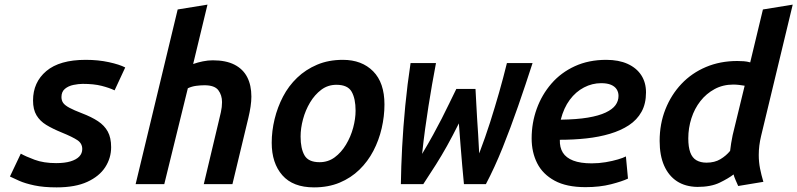

<svg xmlns="http://www.w3.org/2000/svg" viewBox="-20 -797 3451 831"><path d="M225 14Q169 14 129 5.5Q89 -3 63 -14.5Q37 -26 23 -33L70 -132Q91 -120 130 -105.5Q169 -91 223 -91Q260 -91 285 -98.5Q310 -106 323 -119.5Q336 -133 336 -152Q336 -176 315.5 -190Q295 -204 246 -224Q207 -240 180 -256.5Q153 -273 138 -298Q123 -323 123 -362Q123 -441 180.5 -489.5Q238 -538 351 -538Q405 -538 451 -528Q497 -518 522 -505L476 -406Q453 -417 419.5 -425.5Q386 -434 338 -434Q320 -434 298 -429.5Q276 -425 261 -412.5Q246 -400 246 -377Q246 -362 253.5 -351.5Q261 -341 280.5 -330.5Q300 -320 334 -307Q376 -291 404 -272.5Q432 -254 446.5 -227.5Q461 -201 461 -160Q461 -113 435.5 -73.5Q410 -34 358 -10Q306 14 225 14Z M567 0 749 -756 878 -777 816 -520Q836 -527 858 -531.5Q880 -536 901 -536Q958 -536 995 -517Q1032 -498 1050 -463Q1068 -428 1068 -379Q1068 -359 1064.5 -335.5Q1061 -312 1055 -287L986 0H862L926 -269Q931 -289 936 -311.5Q941 -334 941 -355Q941 -385 925 -406.5Q909 -428 865 -428Q848 -428 829 -425.5Q810 -423 793 -415L691 0Z M1339 14Q1248 14 1202 -38.5Q1156 -91 1156 -179Q1156 -230 1168.5 -281.5Q1181 -333 1205 -379Q1229 -425 1266 -460.5Q1303 -496 1352.5 -517Q1402 -538 1464 -538Q1546 -538 1595 -488.5Q1644 -439 1644 -345Q1644 -294 1632 -242Q1620 -190 1596 -144Q1572 -98 1535.5 -62.5Q1499 -27 1450 -6.5Q1401 14 1339 14ZM1363 -95Q1400 -95 1428.5 -116Q1457 -137 1477.5 -171Q1498 -205 1508.5 -244Q1519 -283 1519 -318Q1519 -370 1502 -400Q1485 -430 1436 -430Q1399 -430 1370.5 -408.5Q1342 -387 1322 -353.5Q1302 -320 1291.5 -281Q1281 -242 1281 -206Q1281 -154 1298 -124.5Q1315 -95 1363 -95Z M1715 0Q1716 -74 1720.5 -160Q1725 -246 1734 -339Q1743 -432 1757 -524H1867Q1858 -477 1850 -431Q1842 -385 1834.5 -337.5Q1827 -290 1820 -239Q1813 -188 1807 -131Q1834 -176 1854.5 -213.5Q1875 -251 1891.5 -283Q1908 -315 1923 -346.5Q1938 -378 1955 -412H2038Q2040 -378 2041.5 -347Q2043 -316 2045 -284Q2047 -252 2049.5 -215Q2052 -178 2054 -133Q2081 -204 2101.5 -268.5Q2122 -333 2140 -396Q2158 -459 2174 -524H2285Q2255 -431 2222.5 -337.5Q2190 -244 2155.5 -158Q2121 -72 2083 0H1988Q1984 -41 1980.5 -81Q1977 -121 1973.5 -165.5Q1970 -210 1966 -263Q1938 -207 1914.5 -165Q1891 -123 1867 -85Q1843 -47 1812 0Z M2514 13Q2432 13 2380.5 -15Q2329 -43 2305 -90.5Q2281 -138 2281 -198Q2281 -265 2303 -326Q2325 -387 2366.5 -435Q2408 -483 2468 -510.5Q2528 -538 2604 -538Q2658 -538 2696.5 -520.5Q2735 -503 2755.5 -471.5Q2776 -440 2776 -397Q2776 -348 2756.5 -313Q2737 -278 2702 -255Q2667 -232 2620 -218Q2573 -204 2518 -198Q2463 -192 2403 -192Q2402 -159 2416 -136.5Q2430 -114 2461 -102Q2492 -90 2541 -90Q2572 -90 2601.5 -95Q2631 -100 2654.5 -107Q2678 -114 2689 -120L2698 -24Q2673 -12 2624.5 0.5Q2576 13 2514 13ZM2407 -279Q2477 -280 2524.5 -288Q2572 -296 2601.5 -310Q2631 -324 2644 -342Q2657 -360 2657 -382Q2657 -398 2649 -410.5Q2641 -423 2624.5 -430Q2608 -437 2582 -437Q2543 -437 2507.5 -418.5Q2472 -400 2446 -365Q2420 -330 2407 -279Z M2998 12Q2946 11 2910 -12.5Q2874 -36 2854.5 -80Q2835 -124 2835 -187Q2835 -261 2860 -324Q2885 -387 2929.5 -434Q2974 -481 3035.5 -507Q3097 -533 3171 -533Q3185 -533 3199 -532Q3213 -531 3227 -527L3282 -756L3411 -777L3274 -208Q3269 -187 3266.5 -167Q3264 -147 3264 -126Q3264 -96 3269.5 -68Q3275 -40 3284 -10L3175 8Q3171 -1 3164 -17Q3157 -33 3155 -42Q3133 -25 3095 -6.5Q3057 12 2998 12ZM3038 -93Q3073 -93 3098 -108Q3123 -123 3140 -144Q3142 -161 3144.5 -177Q3147 -193 3151 -212L3203 -426Q3192 -428 3178.5 -429.5Q3165 -431 3154 -431Q3109 -431 3073 -411.5Q3037 -392 3011.5 -359.5Q2986 -327 2972.5 -285Q2959 -243 2959 -198Q2959 -161 2967.5 -137.5Q2976 -114 2994 -103.5Q3012 -93 3038 -93Z"/></svg>

Font: Ubuntu Sans Mono SemiBold
Style: Italic
Weight: 600
Italic angle: -13.5°
Monospace: yes
Designer: Dalton Maag Ltd
Foundry: Dalton Maag Ltd
Version: Version 1.006